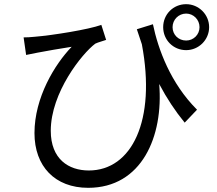

<svg xmlns="http://www.w3.org/2000/svg" viewBox="-20 -838 1040 919"><path d="M635 -698C643 -673 651 -649 659 -626C728 -261 611 -22 405 -22C309 -22 223 -76 223 -212C223 -395 373 -582 436 -629C450 -636 475 -642 488 -647L465 -719C406 -697 232 -669 146 -662C128 -660 108 -659 93 -659L105 -575C125 -579 143 -583 160 -586C199 -594 273 -606 323 -614C242 -530 145 -371 145 -201C145 -42 243 61 402 61C659 61 763 -186 742 -436C779 -366 819 -306 864 -251L923 -313C796 -440 737 -602 712 -722ZM871 -644C834 -644 806 -672 806 -708C806 -744 835 -773 871 -773C906 -773 935 -744 935 -708C935 -672 906 -644 871 -644ZM871 -818C809 -818 761 -769 761 -708C761 -647 809 -598 871 -598C931 -598 981 -647 981 -708C981 -769 931 -818 871 -818Z"/></svg>

Font: Source Han Sans CN Regular
Style: Regular
Weight: 400
Designer: Ryoko NISHIZUKA (kana & ideographs); Paul D. Hunt (Latin, Greek & Cyrillic); Wenlong ZHANG (bopomofo); Sandoll Communica
Foundry: Adobe Systems Incorporated
Version: Version 1.004;PS 1.004;hotconv 1.0.82;makeotf.lib2.5.63406